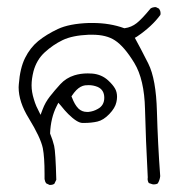

<svg xmlns="http://www.w3.org/2000/svg" viewBox="-20 -337 540 543"><path d="M121.6 186Q129.4 186 133.8 182.6L139.2 171.4Q137.2 92.8 133.1 75.4Q128.9 58.1 121.6 40.5Q123.5 -3.9 140.1 -36.6L145 -46.4L152.3 -38.1Q163.1 -24.4 172.9 -14.6Q198.2 10.3 212.9 10.7Q215.3 10.7 217.8 10.7Q238.3 10.7 255.4 6.8Q272.5 2.9 289.1 -14.4Q305.7 -31.7 309.1 -47.9Q311 -55.7 311 -63Q311 -76.2 305.7 -85.9Q299.8 -96.7 286.1 -109.4Q267.6 -126.5 241.2 -128.9Q234.4 -129.4 228 -129.4Q208 -129.4 190.4 -124Q167 -116.7 150.6 -98.9Q134.3 -81.1 121.1 -64.2Q107.9 -47.4 100.6 -27.8L94.7 -12.2Q85 -31.7 82.8 -36.6Q80.6 -41.5 78.9 -46.6Q77.1 -51.8 75.7 -56.6Q69.3 -77.1 69.3 -95.5Q69.3 -113.8 74.7 -135.3Q83.5 -168 106.7 -189.2Q129.9 -210.4 157.2 -223.6Q184.6 -236.8 231 -238.8Q235.8 -238.8 240.7 -238.8Q281.2 -238.8 305.2 -222.7Q331.5 -205.6 359.9 -158.9Q388.2 -112.3 390.1 -28.6Q392.1 55.2 397.9 164.6Q397.5 167 397.5 168.9Q397.5 175.3 400.9 180.7L411.1 184.1Q413.1 184.6 415 184.6Q421.9 184.6 426.3 181.6Q432.1 171.9 433.1 161.1Q426.3 69.3 423.8 -22Q421.4 -113.3 399.4 -157.2Q376.5 -202.6 361.3 -230L367.2 -233.4Q409.2 -261.7 433.6 -294.9Q434.1 -297.4 434.1 -299.1Q434.1 -300.8 433.8 -302.5Q433.6 -304.2 433.1 -306.2Q431.6 -309.6 429.7 -312.5L420.9 -316.9Q419.9 -316.9 417.7 -316.9Q415.5 -316.9 412.1 -315.9Q408.7 -314.9 405.8 -313Q381.8 -283.7 366.7 -271.7Q351.6 -259.8 333 -257.3H331.1Q290.5 -272 242.2 -272Q236.3 -272 231 -272Q175.8 -270 143.6 -254.9Q111.3 -239.7 87.9 -220.7Q65.4 -202.1 51 -173.3Q36.6 -144.5 33.2 -98.6Q32.7 -94.2 32.7 -90.3Q32.7 -48.8 61.5 -2.4Q94.7 51.8 101.1 82Q106 107.4 106 154.3Q106 161.6 106 169.4Q106.9 176.3 110.8 181.6L120.1 186Q120.6 186 121.6 186ZM225.6 -20.5Q212.4 -20.5 202.6 -29.3L201.2 -30.8Q191.4 -40.5 183.6 -61L182.1 -64.5Q189.9 -76.2 195.8 -82Q207.5 -93.8 220.7 -95.7Q225.6 -96.2 231 -96.2Q243.7 -96.2 255.9 -91.3Q274.9 -83 274.9 -60.5Q274.9 -38.6 256.3 -28.8Q244.6 -22 230.5 -20.5Q228 -20.5 225.6 -20.5Z"/></svg>

Font: Bakudai
Style: ExtraLight
Weight: 200
Version: Version 1.48